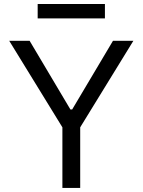

<svg xmlns="http://www.w3.org/2000/svg" viewBox="-20 -929 705 949"><path d="M376.4 0H288.4V-299.7L25.6 -727.3H126.4L328.1 -387.8H336.6L538.4 -727.3H639.2L376.4 -299.7ZM498.6 -838.1H166.2V-909.1H498.6Z"/></svg>

Font: Linik Sans
Style: Regular
Weight: 400
Designer: Rasmus Andersson (font), Marc Monis (original base), Kil Hyung-jin (Pretendard portions), Cristiano Sobral (main changes
Foundry: rsms
Version: Version 3.018;May 31, 2022;FontCreator 14.0.0.2814 64-bit; t